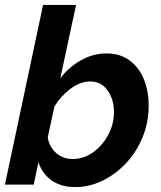

<svg xmlns="http://www.w3.org/2000/svg" viewBox="-24 -750 656 780"><path d="M282 10Q223 10 185 -17.5Q147 -45 132 -91L113 0H-4L151 -730H285L221 -432Q256 -478 305.5 -505.5Q355 -533 409 -533Q464 -533 502.5 -504.5Q541 -476 560.5 -428Q580 -380 580 -321Q580 -253 555.5 -193Q531 -133 488.5 -87.5Q446 -42 392.5 -16Q339 10 282 10ZM272 -104Q315 -104 353 -130.5Q391 -157 415 -201Q439 -245 439 -295Q439 -345 413.5 -382Q388 -419 343 -419Q302 -419 262.5 -389.5Q223 -360 197 -317L170 -192Q176 -153 204 -128.5Q232 -104 272 -104Z"/></svg>

Font: Raleway
Style: Bold Italic
Weight: 700
Italic angle: -12°
Designer: Matt McInerney, Pablo Impallari, Rodrigo Fuenzalida
Foundry: Matt McInerney, Pablo Impallari, Rodrigo Fuenzalida
Version: Version 4.101;RELEASE